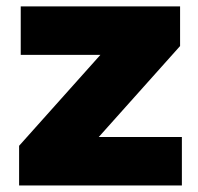

<svg xmlns="http://www.w3.org/2000/svg" viewBox="-20 -568 606 588"><path d="M38.5 0V-121.5L287.5 -400H43.5V-548.5H531.5V-427L282.5 -148.5H537V0Z"/></svg>

Font: Encode Sans Semi Expanded ExtraBold
Style: Regular
Weight: 800
Width: 6
Designer: Multiple Designers
Foundry: Impallari Type
Version: Version 3.000; ttfautohint (v1.8.3) -l 8 -r 50 -G 200 -x 14 